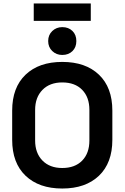

<svg xmlns="http://www.w3.org/2000/svg" viewBox="-20 -1070 716 1104"><path d="M50 -266V-434Q50 -567 127 -640.5Q204 -714 338 -714Q472 -714 549 -640.5Q626 -567 626 -434V-266Q626 -133 549 -59.5Q472 14 338 14Q204 14 127 -59.5Q50 -133 50 -266ZM338 -104Q411 -104 452.5 -146.5Q494 -189 494 -262V-438Q494 -511 452.5 -553.5Q411 -596 338 -596Q266 -596 224 -553Q182 -510 182 -438V-262Q182 -190 224 -147Q266 -104 338 -104ZM338 -754Q304 -754 280.5 -776.5Q257 -799 257 -834Q257 -869 280.5 -891.5Q304 -914 338 -914Q374 -914 396.5 -892Q419 -870 419 -834Q419 -798 396.5 -776Q374 -754 338 -754ZM502 -950H174V-1050H502Z"/></svg>

Font: Rootstock Sans Headline
Style: Bold
Weight: 700
Designer: Florian Karsten
Foundry: Florian Karsten
Version: Version 2.000;FEAKit 1.0